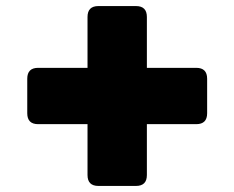

<svg xmlns="http://www.w3.org/2000/svg" viewBox="-20 -677 774 634"><path d="M106 -267Q70 -267 70 -303V-417Q70 -453 106 -453H269V-621Q269 -657 305 -657H429Q465 -657 465 -621V-453H628Q664 -453 664 -417V-303Q664 -267 628 -267H465V-99Q465 -63 429 -63H305Q269 -63 269 -99V-267Z"/></svg>

Font: Bungee Spice
Style: Regular
Weight: 400
Designer: David Jonathan Ross
Foundry: David Jonathan Ross
Version: Version 2.000